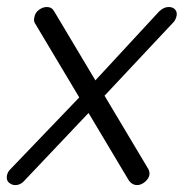

<svg xmlns="http://www.w3.org/2000/svg" viewBox="-24 -536 535 559"><path d="M112.3 -515.6Q127 -515.6 133.8 -502.9L407.2 -44.9Q412.1 -37.1 411.1 -27.3Q409.2 -15.6 397.9 -6.3Q386.7 2.9 375 2.9Q361.3 2.9 351.6 -9.8L78.1 -467.8Q73.2 -474.6 76.2 -486.3Q78.1 -499 89.4 -507.3Q100.6 -515.6 112.3 -515.6ZM20.5 2.9Q10.7 2.9 2.4 -3.9Q-5.9 -10.7 -3.9 -24.4Q-2 -35.2 5.9 -43L213.9 -259.8L238.3 -211.9L45.9 -8.8Q35.2 2.9 20.5 2.9ZM466.8 -515.6Q479.5 -515.6 485.8 -508.3Q492.2 -501 490.2 -490.2Q489.3 -485.4 486.8 -480Q484.4 -474.6 480.5 -470.7L272.5 -249L249 -296.9L439.5 -502.9Q453.1 -515.6 466.8 -515.6Z"/></svg>

Font: Quicksand
Style: Italic
Weight: 400
Designer: Andrew Paglinawan
Foundry: Andrew Paglinawan
Version: Version 3.006